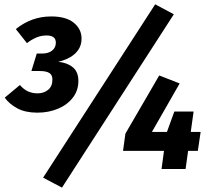

<svg xmlns="http://www.w3.org/2000/svg" viewBox="-20 -779 981 885"><path d="M216.7 -703.2Q284.2 -703.2 320 -674.2Q355.9 -645.2 355.9 -601.3Q355.9 -572.9 342.4 -551.6Q329 -530.3 304.5 -515.9Q280.1 -501.6 248.1 -494Q288.3 -490.6 314.8 -469.6Q341.3 -448.6 341.3 -405.7Q341.3 -361.8 315.7 -328.8Q290.1 -295.8 247.2 -277.8Q204.3 -259.7 152.1 -259.7Q97.4 -259.7 60.6 -279.2Q23.8 -298.6 1.8 -328.9L71.7 -387.1Q90 -366.1 110 -357.4Q130 -348.7 152.8 -348.7Q181.4 -348.7 201.5 -364.7Q221.6 -380.8 221.6 -412.3Q221.6 -433.8 207.2 -442.7Q192.8 -451.6 164 -451.6H124.7L149.5 -532.3H173.8Q192.9 -532.3 206.9 -538.1Q220.8 -543.9 229.1 -555.2Q237.3 -566.4 237.3 -582.9Q237.3 -600 226 -607.8Q214.8 -615.5 194.6 -615.5Q169.6 -615.5 147.4 -606Q125.2 -596.5 104.2 -580.2L52.9 -645Q89.5 -674.3 129.8 -688.7Q170.2 -703.2 216.7 -703.2ZM178.7 39.9 695.3 -759.1 781.3 -713.2 265.7 85.8ZM558 -163 713.9 -431.2 808.1 -394.4 680.3 -171H904.8L891.9 -83.6H547.1ZM783.6 -264.9H872.4L835.4 0H724.6L746.6 -162.9Z"/></svg>

Font: Fira Sans Variable
Style: Italic
Weight: 397
Italic angle: -8°
Designer: Carrois Corporate & Edenspiekermann AG
Foundry: Carrois Corporate GbR & Edenspiekermann AG
Version: Version 4.202